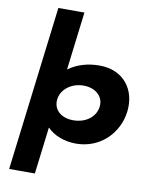

<svg xmlns="http://www.w3.org/2000/svg" viewBox="-114 -943 1021 1287"><g transform="rotate(10 396.0 -300.0)"><path d="M752.3 -256C770.7 -406 680.7 -528 516.6 -528C433.2 -528 361.4 -505 305.5 -464L354.1 -860H176.7L39.2 260H214.2L253.2 -58H255.7C296.5 -16 365.3 15 450 15C614 15 733.9 -106 752.3 -256ZM564.3 -256C555.7 -186 491.5 -136 404.4 -136C320.9 -136 267 -186 275.5 -256C284.3 -327 354.1 -377 434 -377C515 -377 573 -327 564.3 -256Z"/></g></svg>

Font: Hussar
Style: BdSuprExtOblOne
Weight: 700
Foundry: Cannot Into Space Fonts
Version: Version 2.00